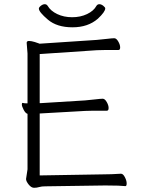

<svg xmlns="http://www.w3.org/2000/svg" viewBox="-20 -889 678 914"><path d="M472 -59Q510 -59 555 -62H556Q566 -62 574.5 -45.5Q583 -29 583 -16Q583 -3 577 -3H576Q552 -6 489 -6H473L195 -2Q178 -2 166.5 1.5Q155 5 142 5Q129 5 116.5 -10.5Q104 -26 104 -37L111 -83V-347Q101 -350 92.5 -366.5Q84 -383 84 -391Q84 -399 87 -399H88Q97 -397 106 -397H111V-634L107 -685Q107 -694 118 -694Q129 -694 145.5 -689Q162 -684 166 -682L167 -681H169L440 -699Q464 -701 489 -704Q514 -707 524 -707Q534 -707 543 -691.5Q552 -676 552 -663.5Q552 -651 544 -651H482Q455 -651 441 -650L174 -632H169V-398H174L385 -411Q409 -413 434 -416Q459 -419 469 -419Q479 -419 488 -403.5Q497 -388 497 -375Q497 -362 489 -362H426Q400 -362 386 -361L174 -349H169V-54H174ZM107 -685ZM439 -861Q444 -869 453 -869Q462 -869 471.5 -861.5Q481 -854 481 -849Q481 -833 446 -800Q399 -759 325 -759Q251 -759 208 -795.5Q165 -832 165 -848Q165 -854 174.5 -861.5Q184 -869 193 -869Q202 -869 207 -861Q221 -837 252.5 -822Q284 -807 323.5 -807Q363 -807 394.5 -822Q426 -837 439 -861Z"/></svg>

Font: LXGW WenKai Light
Style: Regular
Weight: 300
Designer: LXGW / Fontworks Inc.
Foundry: LXGW / Fontworks Inc.
Version: Version 1.501; October 10, 2024